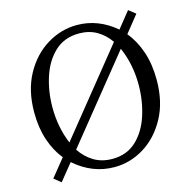

<svg xmlns="http://www.w3.org/2000/svg" viewBox="-111 -863 992 995"><g transform="rotate(-15 384.5 -365.5)"><path d="M574 -568 215 -123Q244 -79 286.5 -53.5Q329 -28 385 -28Q463 -28 514 -76Q565 -124 590 -201.5Q615 -279 615 -365Q615 -475 574 -568ZM191 -168 549 -612Q521 -653 480 -677Q439 -701 385 -701Q306 -701 254.5 -653Q203 -605 178 -528Q153 -451 153 -365Q153 -259 191 -168ZM699 -723 626 -632Q666 -584 689 -517Q712 -450 712 -365Q712 -247 665.5 -161.5Q619 -76 544.5 -30Q470 16 385 16Q267 16 171 -68L99 21L62 -9L138 -103Q99 -151 77 -217Q55 -283 55 -365Q55 -483 102 -568.5Q149 -654 224.5 -700Q300 -746 385 -746Q499 -746 593 -666L662 -752Z"/></g></svg>

Font: Han-Nom Khai
Style: Regular
Weight: 400
Version: Version 1.200;June 22, 2023;FontCreator 14.0.0.2814 64-bit